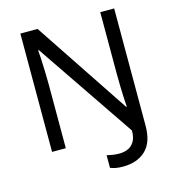

<svg xmlns="http://www.w3.org/2000/svg" viewBox="-129 -821 1017 1119"><g transform="rotate(-15 380.0 -262.0)"><path d="M475 190Q450 190 431.5 186.5Q413 183 399 177V101Q415 105 434 108Q453 111 475 111Q501 111 524.5 101.5Q548 92 563.5 67.5Q579 43 579 0L176 -593H172Q174 -574 175.5 -539Q177 -504 178.5 -464Q180 -424 180 -387V0H97V-714H201L582 -142H586Q584 -164 582.5 -196.5Q581 -229 580 -267Q579 -305 579 -342V-714H663V-6Q663 94 612 142Q561 190 475 190Z"/></g></svg>

Font: Noto Sans Tai Tham
Style: Regular
Weight: 400
Designer: Monotype Design Team 2013. Revised by David WIlliams 2020
Foundry: Monotype Imaging Inc.
Version: Version 2.002